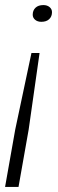

<svg xmlns="http://www.w3.org/2000/svg" viewBox="-44 -541 229 757"><path d="M29 196H-24L16 -30L80 -332H112L69 -30ZM119 -455Q104 -455 94.5 -463Q85 -471 85 -483Q85 -500 96 -510.5Q107 -521 127 -521Q142 -521 151.5 -513Q161 -505 161 -493Q161 -476 150 -465.5Q139 -455 119 -455Z"/></svg>

Font: Creato Display Light
Style: Italic
Weight: 300
Italic angle: -10°
Version: Version 1.000